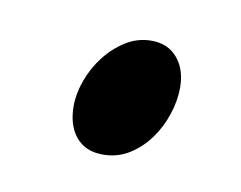

<svg xmlns="http://www.w3.org/2000/svg" viewBox="-33 -417 267 213"><g transform="rotate(10 100.0 -310.0)"><path d="M164.1 -331.1Q164.1 -316.4 158.9 -300.8Q153.8 -285.2 144.5 -272.5Q135.3 -259.8 122.1 -251.5Q108.9 -243.2 92.3 -243.2Q72.8 -243.2 62 -256.1Q51.3 -269 51.3 -291Q51.3 -304.7 56.9 -320.1Q62.5 -335.4 72.3 -347.9Q82 -360.4 95.2 -368.7Q108.4 -377 124 -377Q142.6 -377 153.3 -364.3Q164.1 -351.6 164.1 -331.1Z"/></g></svg>

Font: Gentium Plus Phon
Style: Italic
Weight: 400
Italic angle: -8°
Designer: J. Victor Gaultney, Annie Olsen, Iska Routamaa, Becca Hirsbrunner
Foundry: SIL International
Version: Version 5.000